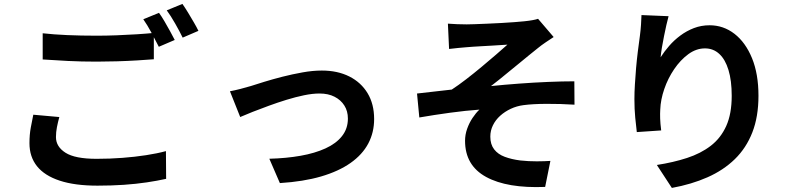

<svg xmlns="http://www.w3.org/2000/svg" viewBox="-20 -885 4040 971"><path d="M195.9 -716.7Q251.2 -710.5 320.3 -707.5Q389.5 -704.5 468.3 -704.5Q517.6 -704.5 569.9 -706.5Q622.2 -708.5 671.2 -711.6Q720.1 -714.7 758 -718.5V-585.3Q723.5 -582.5 673.9 -579.5Q624.3 -576.5 570.7 -574.9Q517.2 -573.3 469 -573.3Q390.8 -573.3 323.8 -576.7Q256.8 -580.1 195.9 -584.3ZM280 -293.1Q272.7 -266.6 267.9 -241.7Q263 -216.9 263 -191.5Q263 -143.3 311.4 -112.5Q359.7 -81.8 468.3 -81.8Q536.2 -81.8 599.4 -86.7Q662.6 -91.5 718.8 -100.2Q775 -108.8 819.2 -120.8L820.2 19.4Q776.6 29.2 722.5 37.3Q668.4 45.4 605.9 49.7Q543.4 53.9 473 53.9Q358.2 53.9 281.9 28.6Q205.5 3.4 167.2 -44.3Q129 -92.1 129 -160.8Q129 -204.4 135.8 -240.6Q142.7 -276.8 148.4 -304.9ZM784.1 -820.1Q797.1 -802.3 811.8 -777.2Q826.4 -752 840.3 -726.9Q854.2 -701.8 863.7 -682.9L783.2 -648.4Q767.6 -679.4 746.3 -719.1Q724.9 -758.8 704.7 -787.6ZM902.5 -865.2Q915.7 -846.5 931.1 -821.2Q946.4 -795.9 960.7 -771.3Q975.1 -746.7 983.5 -729L903.8 -694.7Q888.4 -726.4 866.1 -765.6Q843.9 -804.7 823.3 -832.7Z M1142.9 -423.4Q1165.7 -427.6 1195.9 -435.3Q1226.2 -443 1248.9 -450Q1274.3 -458.3 1316.2 -471.2Q1358.1 -484.1 1408.4 -497Q1458.8 -509.8 1510.5 -519Q1562.2 -528.2 1607.6 -528.2Q1686.9 -528.2 1746.4 -498.4Q1805.9 -468.5 1839 -413.6Q1872.1 -358.7 1872.1 -282.9Q1872.1 -215.2 1842.4 -159.1Q1812.6 -103 1752.7 -60.8Q1692.7 -18.6 1603.5 7.5Q1514.3 33.5 1395.4 40.9L1342.1 -82.2Q1427.7 -84.4 1500.1 -97.2Q1572.6 -110 1626.3 -134.6Q1680.1 -159.1 1709.7 -196.8Q1739.4 -234.5 1739.4 -285.2Q1739.4 -323.1 1721.5 -351.3Q1703.6 -379.6 1671.8 -395.8Q1640 -412.1 1595.9 -412.1Q1560.8 -412.1 1517.9 -403.3Q1475 -394.4 1429.4 -380.4Q1383.7 -366.3 1339.7 -350.2Q1295.6 -334.1 1257.9 -319.3Q1220.3 -304.4 1194.8 -293.2Z M2245.2 -765.4Q2269.2 -763.7 2292.1 -762.7Q2315 -761.7 2340.4 -761.7Q2353.7 -761.7 2380.9 -762.7Q2408.1 -763.7 2443.5 -765.2Q2478.9 -766.7 2515.4 -768.7Q2551.8 -770.7 2582.6 -773.1Q2613.3 -775.4 2631.7 -777.4Q2656.7 -780 2673.8 -783.2Q2691 -786.3 2701.1 -789.9L2780 -697.7Q2764.3 -687.7 2740.5 -671.5Q2716.7 -655.4 2701.3 -642.6Q2679.9 -625.7 2655.8 -606Q2631.7 -586.2 2606.5 -565.5Q2581.2 -544.7 2556 -524.3Q2530.9 -503.8 2507.5 -484.6Q2484 -465.4 2463 -449.7Q2530.1 -456.6 2604.7 -462.1Q2679.3 -467.7 2751.8 -470.7Q2824.2 -473.8 2884.6 -473.8L2885.4 -355.6Q2813.5 -360.2 2743.7 -359.8Q2673.9 -359.5 2627.6 -353.3Q2593.3 -348.9 2563.1 -334.7Q2532.9 -320.6 2509.4 -299.4Q2486 -278.3 2472.9 -251.4Q2459.7 -224.6 2459.7 -193.9Q2459.7 -154.8 2479 -129.8Q2498.2 -104.8 2532.6 -92Q2566.9 -79.2 2611.4 -73.5Q2653.7 -68.9 2694.8 -69.1Q2736 -69.3 2763.5 -71.3L2737 60.3Q2545.1 68.1 2438.5 9.9Q2331.9 -48.3 2331.9 -173Q2331.9 -203.8 2342.4 -233.5Q2352.9 -263.2 2369.6 -288.3Q2386.3 -313.5 2404.5 -330.6Q2336.1 -325.7 2256.3 -314.9Q2176.5 -304 2100.6 -290.9L2089 -412Q2129.3 -416.2 2177.3 -422.1Q2225.4 -428 2264.7 -432Q2297.9 -453.7 2337 -483.8Q2376.1 -513.9 2415.3 -546.6Q2454.5 -579.3 2488.7 -608.8Q2523 -638.2 2546.2 -659.2Q2533.8 -658.2 2513.4 -657.1Q2493 -656 2468.3 -654.3Q2443.7 -652.7 2419.1 -651.5Q2394.5 -650.3 2373.9 -648.8Q2353.3 -647.3 2340.9 -646.3Q2322.4 -645.3 2298.7 -642.6Q2275 -640 2251.1 -637.4Z M3361.2 -803.1Q3355.9 -784.8 3350 -758.1Q3344.2 -731.4 3338.1 -701.9Q3331.9 -672.4 3327.4 -644.4Q3322.9 -616.3 3320.9 -595.3Q3339.4 -624.5 3364.2 -653Q3388.9 -681.5 3420.6 -705.1Q3452.3 -728.7 3489.4 -743Q3526.5 -757.2 3568.6 -757.2Q3638.6 -757.2 3694.6 -713.9Q3750.5 -670.5 3783.2 -590.7Q3815.8 -510.8 3815.8 -400.7Q3815.8 -294.8 3784.8 -215.5Q3753.8 -136.1 3696.1 -80Q3638.3 -23.8 3557.7 11.7Q3477.1 47.3 3377.8 65.4L3301.9 -50.7Q3385 -63.5 3454.4 -86.1Q3523.9 -108.7 3574.6 -147.7Q3625.3 -186.7 3652.9 -248.1Q3680.5 -309.5 3680.5 -400.3Q3680.5 -477.4 3664.2 -530.9Q3648 -584.4 3617.7 -612.3Q3587.5 -640.3 3545.3 -640.3Q3501 -640.3 3461 -611Q3421 -581.6 3389.4 -535.1Q3357.8 -488.5 3339.4 -434.7Q3320.9 -380.9 3319.1 -331.1Q3317.8 -310.5 3318.6 -285.3Q3319.4 -260.2 3323.8 -225.4L3200.5 -217Q3196.8 -245.7 3192.6 -289.6Q3188.4 -333.4 3188.4 -383.6Q3188.4 -418.8 3190.9 -458.6Q3193.3 -498.5 3196.8 -540.2Q3200.4 -581.8 3205.6 -623.8Q3210.8 -665.7 3216.2 -704.1Q3220 -732.8 3221.8 -760.7Q3223.7 -788.5 3224.2 -808.8Z"/></svg>

Font: Noto Sans TC Thin
Style: Regular
Weight: 100
Designer: Ryoko NISHIZUKA 西塚涼子 (kana, bopomofo & ideographs); Paul D. Hunt (Latin, Greek & Cyrillic); Sandoll Communications 산돌커뮤니
Foundry: Adobe
Version: Version 2.004-H2;hotconv 1.0.118;makeotfexe 2.5.65603